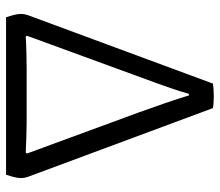

<svg xmlns="http://www.w3.org/2000/svg" viewBox="-66 -660 726 634"><g transform="rotate(90 297.0 -343.0)"><path d="M37 0Q29.5 -23.5 27.8 -33Q26 -42.5 26 -49Q26 -56 27.2 -61.5Q28.5 -67 30 -72L256 -683Q264.5 -684.5 276.8 -685.2Q289 -686 298 -686Q306.5 -686 318.8 -685.2Q331 -684.5 337 -683L564 -72Q565.5 -67 566.8 -61.5Q568 -56 568 -49Q568 -42.5 566.2 -33Q564.5 -23.5 557 0ZM487 -69 351 -439Q337 -477.5 321 -524.2Q305 -571 295 -604H290Q282 -575.5 270.5 -542.2Q259 -509 252 -490L98 -69L101 -65Q124.5 -66.5 154.5 -67.2Q184.5 -68 206 -68H383Q405 -68 433.2 -67Q461.5 -66 484 -65Z"/></g></svg>

Font: Signika Negative Light
Style: Regular
Weight: 300
Designer: Anna Giedry
Foundry: Anna Giedry
Version: Version 2.001